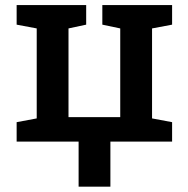

<svg xmlns="http://www.w3.org/2000/svg" viewBox="-20 -548 728 743"><path d="M284.2 174.3V0H44.4V-75.2L122.1 -89.8V-438L44.4 -452.6V-528.3H313.5V-452.6L245.1 -438V-94.7H445.3V-438L376 -452.6V-528.3H646V-452.6L568.4 -438V-89.8L646 -75.2V0H407.2V174.3Z"/></svg>

Font: Roboto Slab Medium
Style: Regular
Weight: 500
Designer: Google
Version: Version 2.001; ttfautohint (v1.8.3)